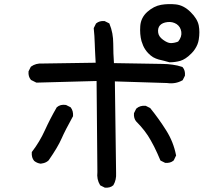

<svg xmlns="http://www.w3.org/2000/svg" viewBox="-20 -863 1040 923"><path d="M482.9 38.6 463.4 28.8 461.9 27.8 460.9 26.4Q444.3 -0.5 448.2 -35.6L444.3 -473.6L156.2 -465.8H154.8L153.8 -466.3L130.4 -478L128.9 -478.5L128.4 -479.5Q115.2 -495.1 117.2 -519V-520L117.7 -521L127.4 -540.5L128.4 -542L129.4 -543Q152.3 -559.6 183.6 -557.6L439.9 -561.5Q439 -580.1 438 -596.4Q437 -612.8 436.5 -627Q436 -641.1 435.5 -653.3Q435.1 -671.9 433.8 -690.2Q432.6 -708.5 430.7 -726.1V-727.5L431.2 -729L440.9 -748.5L441.4 -750L442.4 -750.5Q458 -763.7 481.9 -761.7H482.9L483.9 -761.2L503.4 -751.5L505.4 -750.5L506.3 -748.5Q515.6 -726.1 520 -702.4Q524.4 -678.7 524.4 -652.8Q524.4 -606 527.8 -559.6L761.7 -555.7Q773.9 -555.7 786.1 -554.7Q798.3 -553.7 810.1 -552Q821.8 -550.3 833 -547.9Q844.2 -545.4 855.5 -541.5L856.9 -541L857.9 -540Q864.7 -532.2 867.4 -522.2Q870.1 -512.2 869.1 -500.5V-499.5L868.7 -498.5L858.9 -479L857.9 -477.1L856.4 -476.6Q823.7 -458 782.7 -463.9L532.2 -471.7L538.1 -31.2Q540 1.5 525.4 26.4L524.9 27.3L524.4 27.8Q516.6 34.7 506.6 37.4Q496.6 40 484.9 39.1H483.9ZM175.3 -76.2Q157.7 -78.6 144.5 -89.4L144 -89.8Q130.9 -105.5 132.8 -130.4V-131.8L133.8 -133.3Q170.9 -181.6 195.8 -236.8Q221.2 -292.5 252 -345.7L252.4 -346.7L252.9 -347.2Q270.5 -362.8 296.9 -358.4H297.9L298.3 -357.9L317.9 -348.1L319.3 -347.2L320.3 -346.2Q333 -329.1 331.1 -305.2V-303.7L330.1 -302.7Q293.5 -236.8 275.9 -196.8Q258.3 -156.2 213.9 -92.3L213.4 -91.8L212.9 -91.3Q208 -86.9 202.1 -83.7Q196.3 -80.6 189.9 -78.9Q183.6 -77.1 176.3 -76.2H175.8ZM772.9 -80.6 753.4 -90.3 751.5 -91.3 750.5 -93.3Q743.7 -109.9 736.3 -126Q729 -142.1 721.2 -157.7Q713.4 -173.3 704.6 -188.5Q679.7 -233.9 635.7 -278.3H635.3Q622.1 -293.9 624 -317.9V-318.8L624.5 -319.8L634.3 -339.4L634.8 -340.3L635.7 -341.3Q644.5 -349.1 655.5 -352.3Q666.5 -355.5 679.2 -354.5H680.2L681.2 -354L700.7 -344.2L702.1 -343.8L702.6 -342.8Q744.1 -291.5 778.8 -236.3Q814 -180.7 826.2 -117.2L826.7 -115.2L825.7 -113.8L815.9 -93.3L815.4 -92.3L814.5 -91.3Q806.6 -84.5 796.6 -81.8Q786.6 -79.1 774.9 -80.1H773.9ZM793 -564Q780.8 -567.4 768.1 -570.8Q755.4 -574.2 742.2 -577.1Q735.4 -579.1 728.8 -581.8Q722.2 -584.5 715.8 -588.1Q709.5 -591.8 703.6 -596.9Q697.8 -602.1 691.9 -607.9Q684.6 -615.7 678.5 -624.8Q672.4 -633.8 668 -644Q663.6 -654.3 660.2 -665.5Q651.4 -698.7 654.3 -737.8Q657.2 -778.3 688.5 -806.2Q719.2 -833.5 754.4 -839.8Q789.1 -845.7 825.7 -841.8Q863.8 -837.4 896.5 -804.7Q929.2 -772.5 935.5 -740.2Q941.4 -709 935.5 -672.9Q933.6 -660.6 929 -649.2Q924.3 -637.7 917.2 -627Q910.2 -616.2 900.9 -606.9Q872.1 -577.6 846.2 -570.3Q821.3 -563.5 794.9 -563.5H793.9ZM836.4 -663.1Q855 -686 851.6 -710Q849.6 -722.7 844 -731.7Q838.4 -740.7 829.1 -747.1Q809.1 -759.8 784.7 -756.8Q772.5 -755.4 763.7 -751.5Q754.9 -747.6 749 -741.2Q737.8 -728.5 740.2 -707.5Q740.7 -702.6 742.4 -697.8Q744.1 -692.9 747.1 -688.5Q750 -684.1 754.2 -679.9Q758.3 -675.8 763.7 -671.9Q785.2 -656.2 800.8 -655.8Q808.6 -655.8 817.6 -657.5Q826.7 -659.2 836.4 -663.1Z"/></svg>

Font: NaikaiFont
Style: SemiBold
Weight: 600
Version: Version 1.89